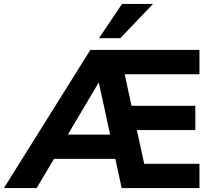

<svg xmlns="http://www.w3.org/2000/svg" viewBox="-65 -960 1094 980"><path d="M-45 0 396 -705H953V-581H522L563 -620L616 -376L560 -420H932V-296H587L624 -340L681 -79L623 -124H953V0H556L513 -199L563 -149H178L237 -194L122 0ZM437 -536 260 -237 251 -273H536L506 -232L440 -536ZM440 -765 558 -940H716L549 -765Z"/></svg>

Font: Nunito Sans 11pt ExtraBold
Style: Regular
Weight: 800
Version: Version 3.101;gftools[0.9.27]